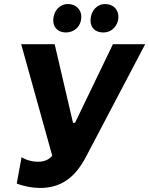

<svg xmlns="http://www.w3.org/2000/svg" viewBox="-20 -919 740 952"><path d="M178 13C281 13 351 -37 405 -139L700 -700H540L352 -310H342L251 -700H85L239 -147C221 -125 196 -117 168 -117C138 -117 105 -127 87 -140L63 -9C98 5 142 13 178 13ZM305 -758C345 -757 381 -785 383 -832C385 -870 358 -898 319 -899C278 -900 246 -868 244 -821C243 -784 266 -759 305 -758ZM490 -758C538 -757 566 -796 567 -832C569 -870 543 -898 503 -899C463 -900 431 -868 429 -821C427 -784 450 -759 490 -758Z"/></svg>

Font: Fixel Display
Style: Bold Italic
Weight: 700
Italic angle: -10°
Designer: AlfaBravo + MacPaw
Foundry: Kyrylo Tkachov, Marchela Mozhyna, Serhii Makarenko, Maria Weinstein, Zakhar Kryvoshyya
Version: Version 1.210;Glyphs 3.2 (3217)